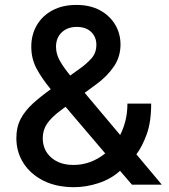

<svg xmlns="http://www.w3.org/2000/svg" viewBox="-20 -755 693 785"><path d="M283.2 10.3Q210 10.3 157 -16.6Q104 -43.5 75.4 -88.9Q46.9 -134.3 46.9 -190.4Q46.9 -235.8 64.9 -269.5Q83 -303.2 114.5 -331.8Q146 -360.4 187.5 -390.1Q152.3 -432.6 130.1 -473.4Q107.9 -514.2 107.9 -564Q107.9 -613.3 130.6 -652.1Q153.3 -690.9 194.8 -712.9Q236.3 -734.9 292 -734.9Q348.1 -734.9 388.4 -713.1Q428.7 -691.4 450.7 -654.5Q472.7 -617.7 472.7 -573.2Q472.7 -522.9 445.8 -483.4Q418.9 -443.8 376 -412.1L326.2 -375.5L471.2 -203.1Q485.4 -230.5 493.2 -262.7Q501 -294.9 501 -331.5H598.1Q598.1 -255.9 579.6 -205.3Q561 -154.8 537.6 -124L641.6 0H519.5L470.7 -56.6Q433.6 -22.9 382.8 -6.3Q332 10.3 283.2 10.3ZM410.2 -127.9 248 -318.4 229.5 -304.7Q189.5 -274.9 172.1 -248.8Q154.8 -222.7 154.8 -190.4Q154.8 -141.1 189.5 -110.8Q224.1 -80.6 280.3 -80.6Q351.6 -80.6 410.2 -127.9ZM267.1 -446.3 312 -478.5Q332.5 -493.2 353.3 -515.6Q374 -538.1 374 -572.3Q374 -603.5 352.8 -624.3Q331.5 -645 293.9 -645Q255.9 -645 232.4 -622.6Q209 -600.1 209 -564Q209 -533.7 224.9 -506.1Q240.7 -478.5 267.1 -446.3Z"/></svg>

Font: Inter Medium
Style: Regular
Weight: 500
Designer: Rasmus Andersson
Foundry: rsms
Version: Version 4.001;git-9221beed3